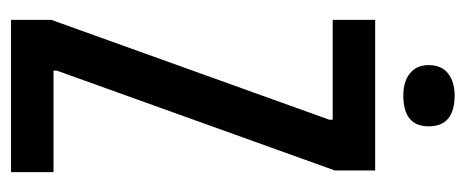

<svg xmlns="http://www.w3.org/2000/svg" viewBox="-268 -576 844 348"><g transform="rotate(90 154.0 -402.0)"><path d="M16 0V-73L197 -577V-583H16V-660H289V-587L108 -83V-77H292V0ZM153 -711Q128 -711 113 -723Q98 -735 98 -757Q98 -780 113 -792Q128 -804 153 -804Q209 -804 209 -757Q209 -711 153 -711Z"/></g></svg>

Font: Bricolage Grotesque 48pt Condensed
Style: Regular
Weight: 400
Width: 3
Designer: Mathieu Triay
Foundry: Atelier Triay
Version: Version 1.000; ttfautohint (v1.8.4.7-5d5b);gftools[0.9.32]